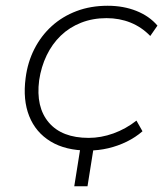

<svg xmlns="http://www.w3.org/2000/svg" viewBox="-20 -515 572 667"><path d="M238 132 263 -25H309L284 132ZM286 8Q208 8 156 -23.5Q104 -55 81.5 -111.5Q59 -168 69 -244Q76 -299 99.5 -345Q123 -391 160 -424.5Q197 -458 246 -476.5Q295 -495 354 -495Q409 -495 454 -477Q499 -459 527 -426L502 -390Q472 -421 433.5 -436.5Q395 -452 350 -452Q302 -452 261.5 -436Q221 -420 191 -391Q161 -362 142 -322.5Q123 -283 116 -236Q104 -143 149.5 -89.5Q195 -36 288 -36Q331 -36 374 -51.5Q417 -67 454 -96L475 -59Q451 -38 420.5 -23Q390 -8 356 0Q322 8 286 8Z"/></svg>

Font: Nunito Sans 10pt SemiExpanded ExtraLight
Style: Italic
Weight: 250
Width: 6
Italic angle: -9°
Designer: Vernon Adams
Foundry: Vernon Adams
Version: Version 3.101;gftools[0.9.27]